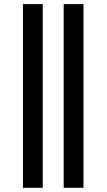

<svg xmlns="http://www.w3.org/2000/svg" viewBox="-20 -750 521 932"><path d="M91.3 0ZM91.3 -730H187.5V161.6H91.3ZM289.1 -730H385.3V161.6H289.1Z"/></svg>

Font: Carlito
Style: Bold
Weight: 700
Designer: Lukasz Dziedzic
Foundry: tyPoland Lukasz Dziedzic
Version: Version 1.104